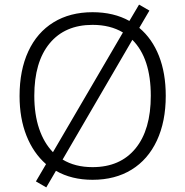

<svg xmlns="http://www.w3.org/2000/svg" viewBox="-20 -773 805 834"><path d="M700 -357Q700 -245 661.5 -162.5Q623 -80 551.5 -36Q480 8 382 8Q291 8 223 -31L181 41L136 15L180 -60Q125 -108 95 -183.5Q65 -259 65 -356Q65 -468 103 -550Q141 -632 212.5 -676Q284 -720 382 -720Q474 -720 542 -682L584 -753L629 -727L585 -652Q641 -605 670.5 -530Q700 -455 700 -357ZM210 -112 514 -632Q459 -665 382 -665Q262 -665 195.5 -584.5Q129 -504 129 -357Q129 -276 150 -214Q171 -152 210 -112ZM635 -357Q635 -520 555 -600L252 -80Q306 -47 382 -47Q502 -47 568.5 -128Q635 -209 635 -357Z"/></svg>

Font: Muli Light
Style: Regular
Weight: 300
Designer: Vernon Adams
Foundry: Vernon Adams
Version: Version 2.100